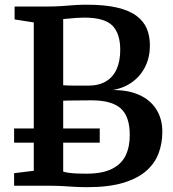

<svg xmlns="http://www.w3.org/2000/svg" viewBox="-20 -770 718 796"><path d="M120 -62V-677L40.5 -689.5V-743H180.5Q211 -743 237.5 -745Q264 -747 288.8 -748.8Q313.5 -750.5 339 -750.5Q414 -750.5 464.5 -738.8Q515 -727 545.2 -704.8Q575.5 -682.5 588.5 -651.5Q601.5 -620.5 601.5 -581.5Q601.5 -533.5 582.5 -494.5Q563.5 -455.5 528.5 -430Q493.5 -404.5 446 -396.5Q510 -397.5 556.5 -376.8Q603 -356 628 -316.8Q653 -277.5 653 -223.5Q653 -177 638 -135.8Q623 -94.5 587.8 -62.8Q552.5 -31 492.2 -12.5Q432 6 342 6Q312 6 288.5 4.5Q265 3 239.8 1.5Q214.5 0 179 0H38.5V-52ZM242 -416.5Q251.5 -416 265.2 -415.5Q279 -415 293.8 -415Q308.5 -415 322.2 -415Q336 -415 345.5 -415Q390 -415 419.5 -432.8Q449 -450.5 463.8 -483.8Q478.5 -517 478.5 -563.5Q478.5 -631 445.8 -664Q413 -697 329.5 -697Q313 -697 296 -695.8Q279 -694.5 264.8 -693Q250.5 -691.5 242 -691ZM242 -58.5Q252.5 -55 269.5 -53Q286.5 -51 305 -50.5Q323.5 -50 339 -50Q404.5 -50 444 -69.8Q483.5 -89.5 500.8 -125.2Q518 -161 518 -210.5Q518 -287 480.5 -320.5Q443 -354 360.5 -354Q348 -354 331.8 -353.8Q315.5 -353.5 298.2 -353.5Q281 -353.5 266.2 -353.2Q251.5 -353 242 -352.5ZM393.5 -237.5V-178.5H38.5V-237.5Z"/></svg>

Font: Merriweather 24pt SemiBold
Style: Regular
Weight: 600
Designer: Eben Sorkin
Foundry: Eben Sorkin
Version: Version 2.100